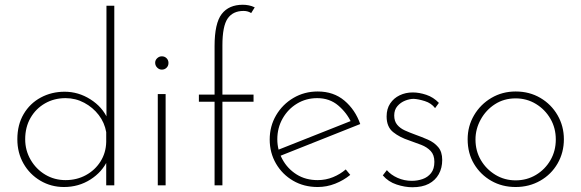

<svg xmlns="http://www.w3.org/2000/svg" viewBox="-20 -780 2446 808"><path d="M249 7Q195 7 150 -19.5Q105 -46 79 -91.5Q53 -137 53 -194Q53 -255 79.5 -300Q106 -345 151.5 -369.5Q197 -394 252 -394Q310 -394 360.5 -362Q411 -330 433 -280L428 -263V-756H461V0H427V-125L433 -106Q410 -56 360.5 -24.5Q311 7 249 7ZM256 -22Q303 -22 341.5 -43Q380 -64 403 -100.5Q426 -137 427 -183V-224Q420 -264 395.5 -296Q371 -328 334.5 -347.5Q298 -367 256 -367Q208 -367 169.5 -345Q131 -323 108.5 -284Q86 -245 86 -194Q86 -147 109 -107.5Q132 -68 170.5 -45Q209 -22 256 -22Z M644 -384H677V0H644ZM633 -516Q633 -527 641.5 -535Q650 -543 661 -543Q673 -543 681 -535Q689 -527 689 -515Q689 -503 681 -495Q673 -487 661 -487Q650 -487 641.5 -495.5Q633 -504 633 -516Z M883 0V-352H817V-382H883V-586Q883 -682 913 -721Q943 -760 1002 -760Q1014 -760 1027 -757.5Q1040 -755 1052 -749L1037 -725Q1031 -729 1023 -731.5Q1015 -734 1005 -734Q960 -734 938 -702Q916 -670 916 -589V-382H1047V-352H916V0Z M1317 7Q1259 7 1213.5 -19.5Q1168 -46 1141.5 -91.5Q1115 -137 1115 -193Q1115 -249 1142 -295Q1169 -341 1215 -368Q1261 -395 1317 -395Q1384 -395 1429.5 -356.5Q1475 -318 1496 -258L1154 -122L1144 -147L1467 -275L1459 -263Q1440 -305 1403.5 -336Q1367 -367 1315 -367Q1268 -367 1230 -344Q1192 -321 1169.5 -281.5Q1147 -242 1147 -194Q1147 -149 1168.5 -109.5Q1190 -70 1228 -46Q1266 -22 1317 -22Q1351 -22 1381.5 -34.5Q1412 -47 1435 -67L1454 -44Q1426 -21 1390.5 -7Q1355 7 1317 7Z M1715 8Q1684 8 1649 -3.5Q1614 -15 1591 -42L1608 -64Q1625 -44 1653 -31.5Q1681 -19 1713 -19Q1737 -19 1758.5 -26.5Q1780 -34 1794 -51.5Q1808 -69 1808 -99Q1808 -128 1792.5 -144.5Q1777 -161 1752.5 -170.5Q1728 -180 1702 -189Q1662 -202 1634.5 -224Q1607 -246 1607 -290Q1607 -322 1622 -344.5Q1637 -367 1662 -379Q1687 -391 1717 -391Q1744 -391 1774 -381Q1804 -371 1827 -347L1811 -325Q1795 -346 1768 -354.5Q1741 -363 1721 -364Q1704 -364 1685 -356.5Q1666 -349 1652.5 -333.5Q1639 -318 1639 -294Q1639 -270 1651.5 -255Q1664 -240 1684 -231Q1704 -222 1726 -214Q1754 -204 1780.5 -192.5Q1807 -181 1824 -161Q1841 -141 1841 -107Q1841 -73 1826.5 -47Q1812 -21 1784.5 -6.5Q1757 8 1715 8Z M1948 -194Q1948 -249 1975 -295Q2002 -341 2048 -368Q2094 -395 2150 -395Q2208 -395 2254 -368Q2300 -341 2326.5 -295Q2353 -249 2353 -194Q2353 -138 2326.5 -92Q2300 -46 2253.5 -19.5Q2207 7 2150 7Q2093 7 2047.5 -19Q2002 -45 1975 -90Q1948 -135 1948 -194ZM1981 -193Q1981 -145 2003.5 -106.5Q2026 -68 2064.5 -44.5Q2103 -21 2150 -21Q2197 -21 2235.5 -44Q2274 -67 2296.5 -106Q2319 -145 2319 -193Q2319 -241 2296.5 -280Q2274 -319 2235.5 -342.5Q2197 -366 2150 -366Q2101 -366 2063 -341.5Q2025 -317 2003 -277Q1981 -237 1981 -193Z"/></svg>

Font: Josefin Sans Thin ExtraLight
Style: Regular
Weight: 250
Version: Version 2.001